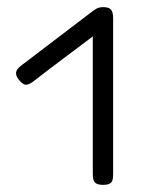

<svg xmlns="http://www.w3.org/2000/svg" viewBox="-20 -707 427 538"><path d="M268 -189Q258 -189 251.5 -192Q245 -195 242.5 -201.5Q240 -208 240 -219V-605Q199 -574 157.5 -543Q116 -512 75 -480Q62 -470 53.5 -469.5Q45 -469 34 -482Q24 -494 25 -503.5Q26 -513 39 -523L240 -676Q251 -684 257 -685.5Q263 -687 269 -687Q285 -687 291 -680Q297 -673 297 -656V-218Q297 -207 294.5 -200.5Q292 -194 285.5 -191.5Q279 -189 268 -189Z"/></svg>

Font: Fredoka Expanded Light
Style: Regular
Weight: 300
Width: 7
Designer: Ben Nathan
Foundry: Milena B. Brandão, Ben Nathan
Version: Version 2.001